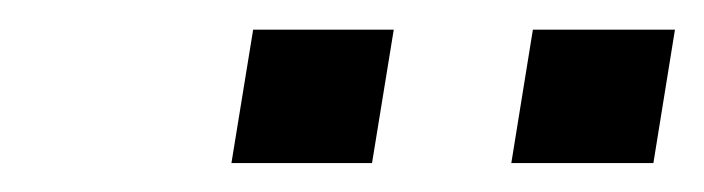

<svg xmlns="http://www.w3.org/2000/svg" viewBox="-20 -731 477 130"><path d="M231.9 -620.6H136.7L151.4 -710.9H246.6ZM422.4 -620.6H326.2L340.8 -710.9H437Z"/></svg>

Font: RobotoCondensed-Italic
Style: Italic
Weight: 400
Designer: Google
Version: Version 1.200311; 2013